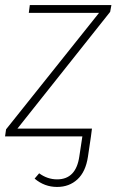

<svg xmlns="http://www.w3.org/2000/svg" viewBox="-27 -540 461 760"><path d="M414 -520 409 -493 42 -31H337L333 0L321 81Q312 140 279.5 170Q247 200 199 200Q149 200 110 167L128 146Q161 170 199 170Q274 170 287 79L299 0H-7L-3 -28L365 -489H87L91 -520Z"/></svg>

Font: Fira Sans UltraLight
Style: Italic
Weight: 200
Italic angle: -8°
Designer: Carrois Corporate & Edenspiekermann AG
Foundry: Carrois Corporate GbR & Edenspiekermann AG
Version: Version 4.203;PS 004.203;hotconv 1.0.88;makeotf.lib2.5.64775